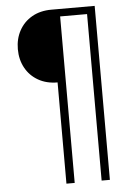

<svg xmlns="http://www.w3.org/2000/svg" viewBox="-59 -749 674 973"><g transform="rotate(-5 278.0 -262.5)"><path d="M239 180V-335Q183 -335 141 -359Q99 -383 76 -425Q53 -467 53 -520Q53 -573 76 -615Q99 -657 141 -681Q183 -705 240 -705H460V180H418V-667H281V180Z"/></g></svg>

Font: Nunito Sans 12pt ExtraLight
Style: Regular
Weight: 200
Designer: Vernon Adams
Foundry: Vernon Adams
Version: Version 3.101;gftools[0.9.27]